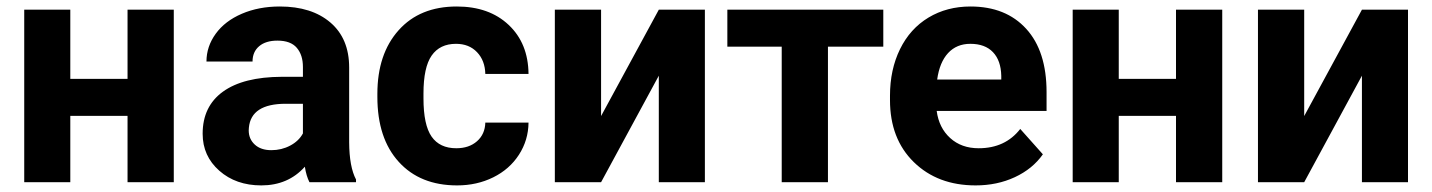

<svg xmlns="http://www.w3.org/2000/svg" viewBox="-20 -558 4386 588"><path d="M512.2 0H370.6V-203.1H195.3V0H54.2V-528.3H195.3V-316.4H370.6V-528.3H512.2Z M927.7 0Q918 -19 913.6 -47.4Q862.3 9.8 780.3 9.8Q702.6 9.8 651.6 -35.2Q600.6 -80.1 600.6 -148.4Q600.6 -232.4 662.8 -277.3Q725.1 -322.3 842.8 -322.8H907.7V-353Q907.7 -389.6 888.9 -411.6Q870.1 -433.6 829.6 -433.6Q793.9 -433.6 773.7 -416.5Q753.4 -399.4 753.4 -369.6H612.3Q612.3 -415.5 640.6 -454.6Q668.9 -493.7 720.7 -515.9Q772.5 -538.1 836.9 -538.1Q934.6 -538.1 991.9 -489Q1049.3 -439.9 1049.3 -351.1V-122.1Q1049.8 -46.9 1070.3 -8.3V0ZM811 -98.1Q842.3 -98.1 868.7 -112.1Q895 -126 907.7 -149.4V-240.2H855Q749 -240.2 742.2 -167L741.7 -158.7Q741.7 -132.3 760.3 -115.2Q778.8 -98.1 811 -98.1Z M1377.4 -104Q1416.5 -104 1440.9 -125.5Q1465.3 -147 1466.3 -182.6H1598.6Q1598.1 -128.9 1569.3 -84.2Q1540.5 -39.6 1490.5 -14.9Q1440.4 9.8 1379.9 9.8Q1266.6 9.8 1201.2 -62.3Q1135.7 -134.3 1135.7 -261.2V-270.5Q1135.7 -392.6 1200.7 -465.3Q1265.6 -538.1 1378.9 -538.1Q1478 -538.1 1537.8 -481.7Q1597.7 -425.3 1598.6 -331.5H1466.3Q1465.3 -372.6 1440.9 -398.2Q1416.5 -423.8 1376.5 -423.8Q1327.1 -423.8 1302 -387.9Q1276.9 -352.1 1276.9 -271.5V-256.8Q1276.9 -175.3 1301.8 -139.6Q1326.7 -104 1377.4 -104Z M1997.6 -528.3H2138.7V0H1997.6V-326.2L1820.8 0H1679.2V-528.3H1820.8V-202.6Z M2685.1 -415H2515.6V0H2374V-415H2207.5V-528.3H2685.1Z M2967.8 9.8Q2851.6 9.8 2778.6 -61.5Q2705.6 -132.8 2705.6 -251.5V-265.1Q2705.6 -344.7 2736.3 -407.5Q2767.1 -470.2 2823.5 -504.2Q2879.9 -538.1 2952.1 -538.1Q3060.5 -538.1 3122.8 -469.7Q3185.1 -401.4 3185.1 -275.9V-218.3H2848.6Q2855.5 -166.5 2889.9 -135.3Q2924.3 -104 2977.1 -104Q3058.6 -104 3104.5 -163.1L3173.8 -85.4Q3142.1 -40.5 3087.9 -15.4Q3033.7 9.8 2967.8 9.8ZM2951.7 -423.8Q2909.7 -423.8 2883.5 -395.5Q2857.4 -367.2 2850.1 -314.5H3046.4V-325.7Q3045.4 -372.6 3021 -398.2Q2996.6 -423.8 2951.7 -423.8Z M3723.1 0H3581.5V-203.1H3406.2V0H3265.1V-528.3H3406.2V-316.4H3581.5V-528.3H3723.1Z M4150.9 -528.3H4292V0H4150.9V-326.2L3974.1 0H3832.5V-528.3H3974.1V-202.6Z"/></svg>

Font: RobotoInd
Style: Bold
Weight: 700
Designer: Google
Version: Version 2.001150; 2014